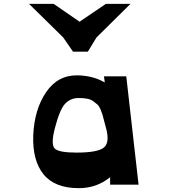

<svg xmlns="http://www.w3.org/2000/svg" viewBox="-20 -959 894 999"><path d="M360 -690 309 -764 131 -939H259L394 -846L531 -939H659L482 -764L437 -690ZM390 20Q265 20 206.5 -52Q148 -124 153 -256Q159 -390 220 -479.5Q281 -569 385 -567Q465 -565 525 -530L521 -562H637L701 2H553V-37Q483 20 390 20ZM378 -165Q491 -165 522 -192.5Q553 -220 530 -299Q527 -309 521.5 -331Q516 -353 513 -363Q510 -373 503 -390Q496 -407 487 -415Q478 -423 465 -432.5Q452 -442 433 -445.5Q414 -449 389 -449Q348 -449 319.5 -420Q291 -391 265 -290Q244 -208 264.5 -186.5Q285 -165 378 -165Z"/></svg>

Font: OpenDyslexic
Style: Bold
Weight: 800
Designer: Abbie Gonzalez
Version: Version 0.920;hotconv 1.0.109;makeotfexe 2.5.65596